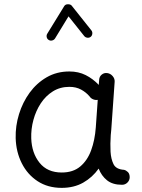

<svg xmlns="http://www.w3.org/2000/svg" viewBox="-20 -866 679 915"><path d="M561.5 14.6Q516.6 14.6 490 -6.8Q463.4 -28.3 450.2 -62.5Q420.4 -20.5 376.5 4.4Q332.5 29.3 273.9 29.3Q208 29.3 159.4 -2.4Q110.8 -34.2 83.7 -88.1Q56.6 -142.1 54.7 -207.5Q53.2 -265.6 70.6 -322Q87.9 -378.4 121.3 -424.3Q154.8 -470.2 202.6 -497.8Q250.5 -525.4 310.5 -525.4Q354 -525.4 388.4 -508.1Q422.9 -490.7 450.7 -461.4L452.6 -486.3Q453.6 -501.5 465.1 -510.7Q476.6 -520 491.7 -517.6Q506.3 -515.6 516.8 -503.4Q527.3 -491.2 526.4 -476.6L510.3 -248.5Q509.3 -235.4 507.8 -222.2Q506.3 -202.6 506.1 -181.4Q505.9 -160.2 506.8 -143.1Q508.8 -108.9 520.8 -84Q532.7 -59.1 571.3 -56.6Q581.1 -54.2 589.4 -46.1Q597.7 -38.1 598.1 -22Q598.1 -6.8 587.4 3.9Q576.7 14.6 561.5 14.6ZM274.4 -43.9Q328.1 -43.9 362.3 -72.5Q396.5 -101.1 414.3 -149.7Q432.1 -198.2 436.5 -258.3L445.8 -390.1Q435.1 -388.2 424.1 -392.6Q413.1 -397 406.7 -406.7Q390.1 -426.3 366.2 -439.2Q342.3 -452.1 310.5 -452.1Q266.6 -452.1 232.2 -430.7Q197.8 -409.2 174.3 -373.5Q150.9 -337.9 139.2 -294.4Q127.4 -251 128.9 -206.5Q131.3 -136.7 168.5 -90.3Q205.6 -43.9 274.4 -43.9ZM211.9 -675.8Q204.6 -680.2 202.6 -689Q200.7 -697.8 205.1 -705.1L286.1 -836.9Q291.5 -845.7 304 -845.7Q316.4 -845.7 321.8 -838.9L415.5 -721.2Q420.9 -714.4 419.9 -705.1Q418.9 -695.8 412.1 -690.4Q405.3 -685.1 396 -686.3Q386.7 -687.5 381.3 -694.3L306.6 -788.1L242.2 -682.6Q237.3 -675.3 228.5 -673.1Q219.7 -670.9 211.9 -675.8Z"/></svg>

Font: Mikhak-DS2-FD Regular
Style: Regular
Weight: 400
Designer: Amin Abedi
Version: Version 3.4